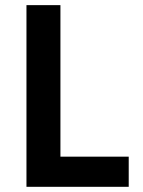

<svg xmlns="http://www.w3.org/2000/svg" viewBox="-20 -720 550 740"><path d="M82 0V-700.2H212.9V-116.2H476.1V0Z"/></svg>

Font: Fixel Text SemiBold
Style: Regular
Weight: 600
Width: 4
Designer: AlfaBravo + MacPaw
Foundry: Kyrylo Tkachov, Marchela Mozhyna, Serhii Makarenko, Maria Weinstein, Zakhar Kryvoshyya
Version: Version 1.211